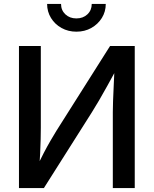

<svg xmlns="http://www.w3.org/2000/svg" viewBox="-20 -963 787 983"><path d="M669.9 0H557.6V-389.2Q557.6 -410.2 558.8 -445.6Q560.1 -481 562.3 -527.3Q564.5 -573.7 566.9 -627.9L584 -623Q552.2 -564.9 529.1 -522.9Q505.9 -481 487.3 -449.2Q468.8 -417.5 450.7 -388.7L204.6 0H77.1V-727.5H189V-309.1Q189 -286.1 188.2 -251Q187.5 -215.8 185.5 -175.8Q183.6 -135.7 179.7 -97.2L166.5 -102.5Q185.1 -143.1 203.6 -179Q222.2 -214.8 239.3 -243.9Q256.3 -272.9 268.6 -293L543.5 -727.5H669.9ZM371.1 -800.8Q329.1 -800.8 295.2 -819.6Q261.2 -838.4 241.2 -870.8Q221.2 -903.3 221.2 -942.9H292.5Q292.5 -910.6 314.7 -889.6Q336.9 -868.7 371.1 -868.7Q405.3 -868.7 427.5 -889.6Q449.7 -910.6 449.7 -942.9H521.5Q521.5 -903.3 501.5 -871.1Q481.4 -838.9 447.5 -819.8Q413.6 -800.8 371.1 -800.8Z"/></svg>

Font: Inter 18pt Medium
Style: Regular
Weight: 500
Designer: Rasmus Andersson
Foundry: rsms
Version: Version 4.001;git-66647c0bb